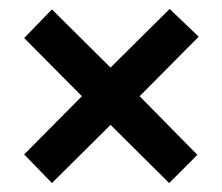

<svg xmlns="http://www.w3.org/2000/svg" viewBox="-20 -568 497 429"><path d="M359 -548 424 -486 292 -353 421 -222 358 -159 227 -289 96 -159 34 -223 163 -353 34 -483 96 -547 227 -417Z"/></svg>

Font: Noto Sans Lao UI ExtCond SemBd
Style: Regular
Weight: 600
Width: 2
Designer: Monotype Design Team
Foundry: Monotype Imaging Inc.
Version: Version 2.000; ttfautohint (v1.8.4.7-5d5b)